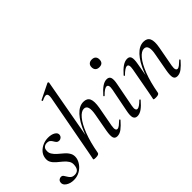

<svg xmlns="http://www.w3.org/2000/svg" viewBox="-74 -1166 1616 1616"><g transform="rotate(-45 734.5 -357.5)"><path d="M103 11Q63 11 34 -8Q5 -27 9 -54Q11 -70 21.5 -78Q32 -86 44 -86Q59 -86 67 -75Q75 -64 82.5 -50.5Q90 -37 102.5 -26Q115 -15 139 -15Q163 -15 177 -28.5Q191 -42 194 -69Q199 -100 185 -122.5Q171 -145 148.5 -163.5Q126 -182 104 -200.5Q82 -219 69.5 -242Q57 -265 63 -297Q68 -326 88.5 -348.5Q109 -371 138.5 -383.5Q168 -396 201 -396Q240 -396 265 -381Q290 -366 287 -343Q284 -327 273 -319Q262 -311 252 -311Q234 -311 225.5 -320.5Q217 -330 210.5 -342Q204 -354 193.5 -363Q183 -372 162 -372Q144 -372 131 -362Q118 -352 116 -335Q111 -306 124.5 -284Q138 -262 160.5 -243Q183 -224 205.5 -204.5Q228 -185 241 -161Q254 -137 249 -105Q244 -77 224 -50Q204 -23 173 -6Q142 11 103 11Z M368 8Q352 8 346.5 6Q341 4 341 1Q341 -2 346.5 -25Q352 -48 356 -74L456 -610Q463 -649 449 -658.5Q435 -668 391 -646Q387 -645 384.5 -651Q382 -657 386 -658L523 -725Q528 -727 532 -723Q536 -719 535 -717L407 -9Q404 8 368 8ZM623 9Q595 9 588 -14Q581 -37 590 -89L619 -248Q629 -302 621 -328.5Q613 -355 586 -355Q555 -355 521 -314.5Q487 -274 457 -197Q427 -120 407 -9L393 -10Q414 -127 449 -214.5Q484 -302 529 -350.5Q574 -399 624 -399Q667 -399 681.5 -368Q696 -337 684 -267L651 -89Q646 -59 650.5 -46.5Q655 -34 666 -34Q678 -34 693.5 -46Q709 -58 729 -77Q732 -81 736.5 -77Q741 -73 737 -69Q705 -32 678 -11.5Q651 9 623 9Z M862 9Q835 9 826.5 -13.5Q818 -36 829 -89L870 -297Q881 -353 853 -353Q842 -353 825 -341.5Q808 -330 788 -309Q785 -305 780.5 -309.5Q776 -314 780 -317Q815 -357 843 -376Q871 -395 897 -395Q925 -395 933 -373Q941 -351 931 -302L890 -89Q884 -59 889 -46.5Q894 -34 905 -34Q916 -34 932.5 -45.5Q949 -57 968 -76Q972 -80 976 -75.5Q980 -71 976 -68Q944 -30 916.5 -10.5Q889 9 862 9ZM926 -509Q904 -509 891.5 -521Q879 -533 879 -556Q879 -577 891.5 -589Q904 -601 926 -601Q949 -601 961 -589Q973 -577 973 -556Q973 -509 926 -509Z M1338 9Q1310 9 1303 -14Q1296 -37 1305 -89L1334 -248Q1356 -355 1301 -355Q1270 -355 1236 -314.5Q1202 -274 1172 -197Q1142 -120 1122 -9L1108 -10Q1129 -127 1163.5 -214.5Q1198 -302 1243.5 -350.5Q1289 -399 1339 -399Q1382 -399 1397 -368Q1412 -337 1399 -267L1366 -89Q1361 -59 1366 -46.5Q1371 -34 1382 -34Q1393 -34 1408.5 -46Q1424 -58 1444 -77Q1447 -81 1451 -77Q1455 -73 1452 -69Q1420 -32 1393 -11.5Q1366 9 1338 9ZM1083 8Q1067 8 1061.5 6Q1056 4 1056 1Q1056 -2 1061.5 -25Q1067 -48 1071 -74L1112 -297Q1122 -353 1096 -353Q1085 -353 1068 -341.5Q1051 -330 1030 -309Q1027 -305 1023 -309.5Q1019 -314 1022 -317Q1057 -357 1085.5 -376Q1114 -395 1141 -395Q1168 -395 1175.5 -373Q1183 -351 1174 -302L1122 -9Q1119 8 1083 8Z"/></g></svg>

Font: Cormorant Garamond Light Medium
Style: Italic
Weight: 500
Italic angle: -10°
Version: Version 4.001